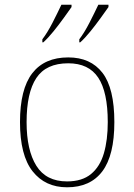

<svg xmlns="http://www.w3.org/2000/svg" viewBox="-20 -786 571 816"><path d="M265 10Q172 10 118.5 -58Q65 -126 65 -267Q65 -407 117 -474.5Q169 -542 270 -542Q365 -542 415.5 -476.5Q466 -411 466 -267Q466 -126 415 -58Q364 10 265 10ZM265 -15Q329 -15 367 -46.5Q405 -78 421.5 -134.5Q438 -191 438 -267Q438 -395 397.5 -456Q357 -517 270 -517Q176 -517 134.5 -454.5Q93 -392 93 -267Q93 -148 134.5 -81.5Q176 -15 265 -15ZM317 -619Q339 -648 360.5 -690Q382 -732 398 -766H441V-756Q429 -739 408.5 -710.5Q388 -682 365 -653.5Q342 -625 321 -606H317ZM160 -619Q182 -648 203.5 -690Q225 -732 241 -766H284V-756Q272 -739 251.5 -710.5Q231 -682 208 -653.5Q185 -625 164 -606H160Z"/></svg>

Font: Noto Serif Thai Thin
Style: Regular
Weight: 250
Version: Version 2.001